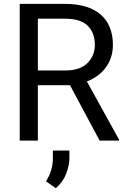

<svg xmlns="http://www.w3.org/2000/svg" viewBox="-20 -731 656 998"><path d="M598.6 0V-5.9L431.6 -307.6C516.1 -340.3 566.9 -409.2 566.9 -497.6C566.9 -636.2 477.5 -710.9 317.9 -710.9H82.5V0H176.8V-288.1H343.8L498 0ZM317.9 -633.8C372.1 -633.8 411.6 -621.6 436.5 -596.7C460.9 -571.8 473.1 -538.6 473.1 -497.6C473.1 -460.9 460.4 -429.7 435.1 -403.8C409.2 -377.9 371.1 -364.7 320.8 -364.7H176.8V-633.8ZM254.9 51.3V90.8C254.9 136.2 242.7 174.3 218.8 211.4L270 247.1C293.9 227.1 312 202.6 323.7 172.9C335 143.1 340.8 115.7 340.8 89.8V51.3Z"/></svg>

Font: Vazirmatn
Style: Regular
Weight: 400
Designer: Saber Rastikerdar
Foundry: Saber Rastikerdar
Version: Version 33.003